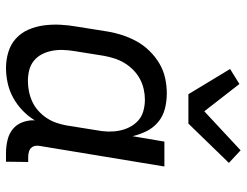

<svg xmlns="http://www.w3.org/2000/svg" viewBox="-111 -703 822 640"><g transform="rotate(90 300.0 -383.0)"><path d="M207 8Q179 8 153 0Q127 -8 108 -25.5Q89 -43 78.5 -67.5Q68 -92 64.5 -119Q61 -146 62.5 -174Q64 -202 69 -230L85 -330Q89 -355 97 -379.5Q105 -404 117.5 -427Q130 -450 149.5 -470Q169 -490 192 -503.5Q215 -517 240.5 -522.5Q266 -528 291 -528Q318 -528 343 -521.5Q368 -515 387 -499Q406 -483 417 -461Q428 -439 434 -414L452 -520H535L467 -108Q465 -99 466 -91Q467 -83 472 -77Q477 -71 485.5 -68.5Q494 -66 503 -66H520L519 8H490Q468 8 447 3Q426 -2 410.5 -14.5Q395 -27 387.5 -47Q380 -67 381 -88Q368 -66 348 -47Q328 -28 305 -15.5Q282 -3 256.5 2.5Q231 8 207 8ZM250 -65Q267 -65 284.5 -68.5Q302 -72 318.5 -79.5Q335 -87 349 -99.5Q363 -112 373 -127Q383 -142 389 -159Q395 -176 398 -193L414 -293Q418 -313 418.5 -332Q419 -351 415.5 -369.5Q412 -388 403.5 -404.5Q395 -421 381.5 -433Q368 -445 349.5 -450Q331 -455 312 -455Q295 -455 277 -451Q259 -447 242.5 -438Q226 -429 212.5 -415.5Q199 -402 189.5 -386Q180 -370 174.5 -352.5Q169 -335 166 -318L150 -218Q147 -199 146.5 -180.5Q146 -162 149.5 -144.5Q153 -127 161 -111.5Q169 -96 182.5 -85Q196 -74 213.5 -69.5Q231 -65 250 -65ZM294 -600 210 -739 260 -770 351 -653 481 -774 523 -735 392 -600Z"/></g></svg>

Font: Iosevka Etoile
Style: Italic
Weight: 400
Italic angle: -9°
Designer: Belleve Invis
Foundry: Belleve Invis
Version: Version 22.1.2; ttfautohint (v1.8.4)